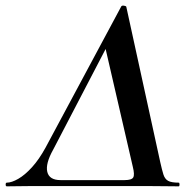

<svg xmlns="http://www.w3.org/2000/svg" viewBox="-53 -657 687 678"><path d="M-29 1Q-33 1 -33 -5.5Q-33 -12 -29 -12Q-12 -12 11.5 -25.5Q35 -39 60 -66.5Q85 -94 108 -136L375 -634Q377 -638 384.5 -637Q392 -636 393 -633L513 -84Q519 -57 524 -41Q529 -25 540.5 -18.5Q552 -12 578 -12Q581 -12 581 -5.5Q581 1 578 1Q552 1 525.5 0.5Q499 0 467 0H60Q30 0 13.5 0.5Q-3 1 -29 1ZM161 -21H387Q412 -21 417.5 -30.5Q423 -40 416 -68L320 -484L135 -129Q107 -79 114 -50Q121 -21 161 -21Z"/></svg>

Font: Cormorant Infant Light
Style: Italic
Weight: 300
Italic angle: -10°
Designer: Christian Thalmann (Catharsis Fonts)
Foundry: Catharsis Fonts
Version: Version 4.001